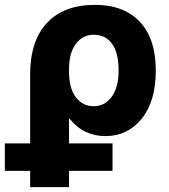

<svg xmlns="http://www.w3.org/2000/svg" viewBox="-68 -550 697 790"><path d="M-48 153V40H56V-243Q56 -382 125.5 -456Q195 -530 323 -530Q442 -530 507.5 -460Q573 -390 573 -260Q573 -133 515 -61.5Q457 10 366 10Q275 10 218 -62H216V40H395V153H216V220H56V153ZM420 -260Q420 -333 393 -370Q366 -407 318 -407Q272 -407 244 -369.5Q216 -332 216 -265V-255Q216 -187 244 -150Q272 -113 318 -113Q363 -113 391.5 -151.5Q420 -190 420 -260Z"/></svg>

Font: M PLUS 1p ExtraBold
Style: Regular
Weight: 800
Version: Version 1.062